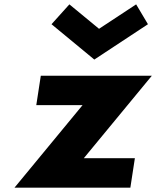

<svg xmlns="http://www.w3.org/2000/svg" viewBox="-20 -860 716 880"><path d="M676 -513H167L146.3 -378H358.3L46.5 0H577.5L598.2 -135H364.2ZM298 -840 216.1 -749 412.3 -587 658.1 -749 604 -840 433.9 -728Z"/></svg>

Font: Sztylet
Style: BdObl
Weight: 700
Foundry: Cannot Into Space Fonts, PlusOne Fonts
Version: Version 0.12